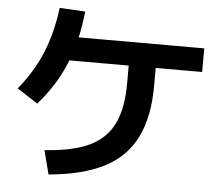

<svg xmlns="http://www.w3.org/2000/svg" viewBox="-57 -859 1113 971"><g transform="rotate(5 500.0 -373.0)"><path d="M193 -72Q335 -81 419.5 -121Q504 -161 542 -240Q580 -319 580 -445V-599H717V-445Q717 -287 665.5 -182.5Q614 -78 505 -22Q396 34 224 49ZM31 -371Q107 -464 149 -566Q191 -668 207 -795L337 -788Q322 -638 273.5 -521Q225 -404 136 -303ZM225 -535V-655H953V-535Z"/></g></svg>

Font: M PLUS 1 Code
Style: Bold
Weight: 700
Designer: Coji Morishita
Foundry: UNDERFOREST DESIGN
Version: Version 1.002